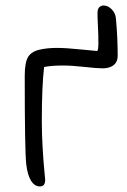

<svg xmlns="http://www.w3.org/2000/svg" viewBox="-20 -647 460 697"><path d="M125 29.8Q105.5 29.8 92.5 8.8Q79.6 -12.2 75.2 -51.8Q69.8 -99.1 69.8 -372.1Q69.8 -419.9 81.8 -439.9Q93.8 -460 124 -466.8Q151.9 -473.1 187 -473.1Q218.8 -473.1 273.2 -467.5Q327.6 -461.9 332 -461.9Q336.9 -461.9 337.2 -489.5Q337.4 -517.1 335.4 -555.2Q333.5 -593.3 334 -602.1Q334.5 -615.2 340.8 -621.1Q347.2 -627 356 -627Q372.1 -627 385.7 -613Q399.4 -599.1 400.9 -579.1Q407.2 -510.7 407.2 -443.8Q407.2 -422.4 392.6 -410.6Q377.9 -398.9 352.1 -398.9Q332.5 -398.9 286.1 -404.1Q239.7 -409.2 209 -409.2Q167.5 -409.2 140.1 -403.8Q131.8 -334.5 131.8 -206.1Q131.8 -159.7 134.8 -110.1Q137.7 -60.5 140.9 -28.8Q144 2.9 144 5.9Q144 29.8 125 29.8Z"/></svg>

Font: Shantell Sans Bouncy
Style: Regular
Weight: 300
Designer: Stephen Nixon, Anya Danilova, Shantell Martin
Foundry: Arrow Type
Version: Version 1.006;[9816181b4]